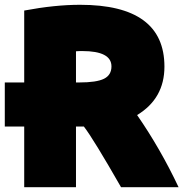

<svg xmlns="http://www.w3.org/2000/svg" viewBox="-40 -751 765 801"><path d="M310 -223H293H277V30H61V-223H-20V-407H61V-707Q189 -731 294 -731Q646 -731 646 -473Q646 -340 532 -271Q629 -131 705 30H465Q350 -171 310 -223ZM303 -538Q285 -538 277 -537V-407H291Q363 -407 394 -422.5Q425 -438 425 -474Q425 -538 303 -538Z"/></svg>

Font: Repo
Style: ExtraBlack
Weight: 1000
Designer: Stefan Peev
Foundry: Context Ltd
Version: Version 001.000